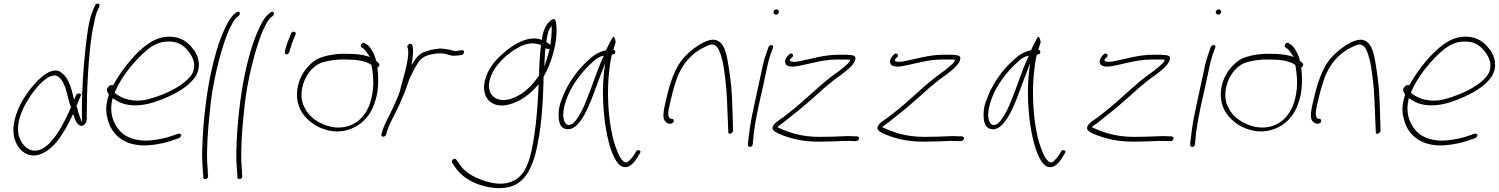

<svg xmlns="http://www.w3.org/2000/svg" viewBox="-20 -760 8158 1045"><path d="M67 -134C44 -64 51 -11 73 28C92 62 129 97 189 83C273 60 329 -38 373 -129L378 -140L382 -129C388 -107 404 -73 425 -75C440 -77 452 -93 452 -114C453 -190 453 -272 459 -358C465 -447 471 -546 494 -644C498 -667 503 -685 509 -699L520 -722C524 -732 522 -738 515 -740C508 -742 500 -738 496 -727L486 -705C479 -688 472 -668 467 -643C462 -620 457 -593 453 -561C440 -461 431 -353 428 -260L427 -235C426 -197 425 -160 426 -126V-93L416 -121C413 -129 410 -137 407 -146L406 -147C404 -159 402 -171 397 -180L396 -182L424 -250C422 -249 418 -247 418 -246C417 -249 414 -250 411 -251C399 -253 395 -245 389 -231L383 -217L380 -230C368 -280 354 -334 318 -362C269 -406 198 -339 157 -290C121 -247 87 -195 67 -134ZM78 -53C76 -107 102 -166 128 -210C154 -254 191 -302 228 -329C250 -346 278 -358 300 -341C320 -325 336 -289 342 -261L354 -215C357 -203 361 -188 366 -179L367 -177L366 -175C336 -106 296 -27 250 18V19C217 50 181 73 137 52C104 35 79 -8 78 -53ZM228 -328V-329ZM424 -250C426 -251 427 -252 427 -252V-253C427 -255 428 -258 428 -260Z M567 -285C557 -272 564 -257 572 -247L573 -245L571 -240C554 -183 555 -149 567 -107C591 -19 668 45 807 29C849 24 884 16 913 6L954 -8C957 -10 961 -13 964 -18C972 -27 960 -35 949 -32L909 -18C882 -9 849 -2 810 3C730 13 665 -10 632 -48C598 -86 574 -142 591 -217L593 -226C621 -206 651 -190 701 -187C762 -183 822 -203 871 -223C936 -250 1005 -287 1043 -342C1078 -399 1060 -452 1037 -486C1015 -516 987 -544 945 -555C858 -576 791 -533 735 -479C685 -432 632 -362 595 -295C583 -300 577 -297 568 -285ZM603 -256 609 -267C640 -339 701 -414 751 -462C790 -499 827 -528 879 -533C952 -541 990 -505 1014 -469C1031 -444 1052 -400 1022 -352C1001 -322 966 -297 934 -279C890 -254 840 -234 787 -220C709 -200 641 -222 606 -254ZM1043 -342Z M1125 -348C1101 -235 1085 -77 1082 20C1079 70 1080 109 1082 138C1083 167 1085 184 1086 192V206C1086 209 1087 211 1091 213C1102 219 1113 210 1113 197L1111 185C1111 176 1111 158 1108 130C1104 47 1111 -54 1123 -162C1133 -271 1158 -390 1190 -496C1210 -560 1223 -596 1248 -639C1255 -651 1261 -659 1269 -665L1279 -674C1281 -676 1284 -679 1285 -683C1287 -691 1283 -696 1275 -696C1271 -696 1268 -694 1266 -692L1255 -683C1233 -665 1214 -629 1198 -592C1168 -526 1144 -440 1125 -348Z M1311 -348C1287 -235 1271 -77 1268 20C1265 70 1266 109 1268 138C1269 167 1271 184 1272 192V206C1272 209 1273 211 1277 213C1288 219 1299 210 1299 197L1297 185C1297 176 1297 158 1294 130C1290 47 1297 -54 1309 -162C1319 -271 1344 -390 1376 -496C1396 -560 1409 -596 1434 -639C1441 -651 1447 -659 1455 -665L1465 -674C1467 -676 1470 -679 1471 -683C1473 -691 1469 -696 1461 -696C1457 -696 1454 -694 1452 -692L1441 -683C1419 -665 1400 -629 1384 -592C1354 -526 1330 -440 1311 -348Z M1531 -483C1529 -474 1532 -464 1538 -464C1547 -464 1554 -471 1556 -481L1562 -502C1566 -515 1571 -531 1578 -547L1589 -573C1595 -589 1569 -593 1564 -578L1554 -552C1547 -534 1540 -518 1536 -503Z M1624 -352C1585 -279 1592 -209 1615 -163C1633 -127 1669 -92 1708 -72C1744 -54 1795 -37 1852 -48C1929 -63 1990 -115 2017 -195C2040 -254 2040 -317 2037 -364L2034 -391L2037 -394C2058 -411 2032 -423 2026 -430C2025 -438 2024 -444 2021 -450V-451C2012 -476 1994 -507 1977 -518H1976L1966 -525C1956 -535 1937 -513 1947 -503L1957 -496C1965 -491 1976 -475 1984 -464L1994 -450L1977 -455C1947 -464 1910 -467 1868 -467C1817 -469 1772 -462 1732 -449C1689 -436 1648 -396 1624 -352ZM1622 -224C1613 -306 1664 -398 1734 -420C1770 -431 1815 -438 1860 -436C1920 -436 1968 -430 2001 -407L2002 -406L2004 -395C2013 -341 2019 -269 1992 -193C1960 -104 1884 -52 1786 -69C1717 -84 1662 -122 1638 -174C1630 -189 1624 -205 1622 -224ZM1956 -496H1957ZM2042 -410Z M2056 -30C2054 -22 2058 -16 2064 -16C2074 -16 2078 -20 2082 -29L2087 -47C2103 -97 2134 -145 2155 -193C2167 -225 2184 -257 2193 -286C2200 -308 2208 -332 2218 -351L2232 -379L2250 -410C2268 -442 2294 -458 2328 -464L2344 -467C2364 -471 2386 -470 2403 -467C2421 -464 2435 -454 2454 -457H2455C2464 -457 2478 -458 2484 -460H2492C2507 -463 2512 -490 2495 -486H2488C2479 -484 2469 -484 2460 -482H2459C2454 -482 2451 -483 2447 -484L2432 -488C2425 -490 2419 -491 2412 -492L2391 -495C2370 -498 2348 -492 2327 -489L2307 -483C2299 -480 2289 -478 2282 -474C2259 -463 2247 -448 2232 -425L2220 -406L2223 -427C2228 -462 2231 -491 2224 -514H2223C2220 -532 2193 -516 2197 -504H2198C2199 -496 2202 -492 2202 -479C2203 -451 2196 -418 2188 -384C2185 -370 2182 -357 2178 -346C2174 -327 2168 -312 2165 -297L2160 -279C2159 -273 2156 -256 2151 -252V-250V-249V-247C2136 -213 2122 -178 2105 -145C2090 -113 2071 -80 2062 -50ZM2153 -188Z M2439 117C2438 121 2439 123 2441 125V126L2462 157C2504 214 2583 257 2684 264C2807 268 2857 201 2892 86C2927 -48 2934 -190 2938 -307V-322C2938 -327 2938 -333 2939 -341V-344C2965 -387 2988 -449 3000 -508C3008 -544 3010 -580 3009 -604C3008 -629 3006 -661 2991 -657C2955 -641 2934 -592 2929 -543L2923 -545C2856 -567 2781 -521 2734 -483C2695 -451 2656 -412 2634 -364C2609 -309 2609 -264 2627 -231C2647 -197 2687 -174 2754 -192C2809 -207 2864 -246 2902 -291L2912 -302L2911 -289C2908 -211 2901 -107 2888 -23C2871 84 2851 200 2760 230C2711 249 2655 237 2613 223C2561 206 2511 178 2485 139L2463 108C2461 106 2458 104 2455 104C2449 104 2441 110 2439 117ZM2641 -301C2647 -347 2668 -384 2694 -414C2725 -451 2766 -484 2810 -506C2852 -528 2890 -528 2925 -515L2924 -512C2919 -466 2914 -398 2914 -349L2913 -347L2900 -330C2864 -279 2812 -237 2755 -220H2754C2682 -202 2643 -240 2641 -290ZM2962 -578C2964 -588 2968 -598 2973 -606L2982 -619L2983 -605C2983 -580 2980 -551 2976 -516L2968 -521C2962 -526 2960 -529 2953 -531L2954 -535C2956 -550 2958 -565 2962 -578ZM2949 -499C2953 -494 2961 -492 2971 -495L2970 -489C2966 -471 2961 -452 2954 -432L2943 -397L2944 -431C2945 -452 2946 -472 2948 -489Z M3024 -175C3017 -135 3020 -95 3033 -75C3050 -53 3082 -48 3113 -73C3146 -101 3174 -156 3196 -211C3218 -266 3238 -325 3260 -380L3274 -416L3269 -379C3259 -297 3260 -219 3267 -143C3275 -60 3293 39 3323 96C3337 125 3352 141 3367 147C3404 160 3431 126 3451 94L3464 72C3473 58 3449 53 3444 61V62L3430 84C3422 97 3412 108 3403 116C3395 125 3387 126 3381 122C3369 118 3358 103 3347 81C3336 56 3324 24 3314 -17C3290 -124 3280 -263 3299 -402C3301 -421 3305 -438 3308 -453L3310 -462C3318 -464 3327 -465 3328 -471V-472C3331 -481 3328 -486 3318 -489C3323 -506 3327 -518 3331 -530C3328 -555 3320 -561 3317 -560C3316 -559 3314 -556 3310 -549C3304 -539 3286 -505 3279 -487L3278 -486C3275 -485 3273 -485 3271 -485C3229 -473 3205 -455 3171 -422C3124 -378 3073 -310 3045 -239C3035 -215 3027 -193 3024 -175ZM3069 -235C3096 -301 3143 -363 3188 -406C3212 -428 3230 -450 3266 -457L3261 -445C3229 -375 3203 -291 3172 -215C3158 -179 3113 -72 3072 -80C3066 -81 3059 -86 3055 -93C3036 -124 3048 -184 3069 -235ZM3451 94Z M3600 -195C3591 -155 3585 -115 3600 -100C3608 -91 3616 -87 3623 -87H3631C3638 -87 3645 -93 3647 -100C3649 -107 3644 -113 3637 -113H3630L3629 -114C3609 -126 3619 -164 3626 -195L3641 -258C3647 -279 3653 -301 3661 -324C3688 -408 3746 -473 3815 -504C3839 -516 3860 -526 3879 -508C3889 -499 3895 -484 3902 -465C3909 -443 3916 -417 3920 -387C3933 -301 3936 -249 3940 -139L3944 -42C3943 -22 3969 -34 3970 -49L3967 -146C3964 -258 3960 -308 3946 -395C3938 -447 3929 -503 3900 -529C3872 -552 3845 -546 3807 -528C3770 -509 3735 -482 3706 -451C3662 -404 3636 -336 3615 -258ZM3815 -504Z M4190 -695C4188 -687 4195 -680 4203 -680C4211 -680 4217 -685 4219 -693C4221 -701 4215 -709 4207 -709C4199 -709 4192 -704 4190 -695ZM4125 -373C4120 -350 4115 -326 4109 -299C4103 -272 4097 -246 4091 -216L4072 -126C4064 -86 4054 -12 4051 19V30C4053 45 4077 42 4077 24L4078 14C4079 7 4080 -11 4083 -39C4094 -121 4115 -213 4135 -299C4141 -325 4145 -350 4151 -374C4158 -412 4168 -450 4180 -481L4187 -500C4189 -503 4188 -507 4187 -510C4181 -521 4167 -512 4162 -504L4156 -484C4144 -452 4132 -413 4125 -373ZM4151 -371Z M4255 -415C4260 -399 4284 -394 4319 -400C4388 -412 4456 -436 4535 -436H4581C4593 -436 4600 -436 4608 -434C4604 -424 4599 -417 4588 -408C4576 -397 4562 -385 4547 -374L4501 -340C4428 -284 4354 -208 4279 -150C4262 -137 4248 -126 4237 -117H4236C4214 -101 4197 -93 4187 -73C4177 -51 4200 -42 4221 -31C4279 -7 4344 11 4434 11C4483 11 4536 9 4579 7C4601 7 4615 7 4625 8H4639C4645 9 4654 2 4655 -4C4657 -12 4653 -16 4645 -18H4631C4623 -19 4608 -19 4585 -19C4542 -17 4489 -15 4440 -15C4339 -15 4270 -40 4210 -68L4221 -77C4244 -92 4265 -111 4292 -132C4329 -160 4372 -197 4409 -230L4466 -281C4500 -310 4526 -331 4561 -355C4586 -374 4622 -402 4633 -429C4645 -463 4617 -459 4588 -462H4541C4463 -462 4393 -438 4322 -425C4309 -423 4297 -423 4289 -425C4285 -425 4282 -428 4279 -429L4280 -434C4282 -442 4292 -448 4293 -449V-450C4305 -460 4287 -477 4275 -464C4261 -451 4248 -431 4255 -415ZM4587 -24Z M4826 -415C4831 -399 4855 -394 4890 -400C4959 -412 5027 -436 5106 -436H5152C5164 -436 5171 -436 5179 -434C5175 -424 5170 -417 5159 -408C5147 -397 5133 -385 5118 -374L5072 -340C4999 -284 4925 -208 4850 -150C4833 -137 4819 -126 4808 -117H4807C4785 -101 4768 -93 4758 -73C4748 -51 4771 -42 4792 -31C4850 -7 4915 11 5005 11C5054 11 5107 9 5150 7C5172 7 5186 7 5196 8H5210C5216 9 5225 2 5226 -4C5228 -12 5224 -16 5216 -18H5202C5194 -19 5179 -19 5156 -19C5113 -17 5060 -15 5011 -15C4910 -15 4841 -40 4781 -68L4792 -77C4815 -92 4836 -111 4863 -132C4900 -160 4943 -197 4980 -230L5037 -281C5071 -310 5097 -331 5132 -355C5157 -374 5193 -402 5204 -429C5216 -463 5188 -459 5159 -462H5112C5034 -462 4964 -438 4893 -425C4880 -423 4868 -423 4860 -425C4856 -425 4853 -428 4850 -429L4851 -434C4853 -442 4863 -448 4864 -449V-450C4876 -460 4858 -477 4846 -464C4832 -451 4819 -431 4826 -415ZM5158 -24Z M5337 -175C5330 -135 5333 -95 5346 -75C5363 -53 5395 -48 5426 -73C5459 -101 5487 -156 5509 -211C5531 -266 5551 -325 5573 -380L5587 -416L5582 -379C5572 -297 5573 -219 5580 -143C5588 -60 5606 39 5636 96C5650 125 5665 141 5680 147C5717 160 5744 126 5764 94L5777 72C5786 58 5762 53 5757 61V62L5743 84C5735 97 5725 108 5716 116C5708 125 5700 126 5694 122C5682 118 5671 103 5660 81C5649 56 5637 24 5627 -17C5603 -124 5593 -263 5612 -402C5614 -421 5618 -438 5621 -453L5623 -462C5631 -464 5640 -465 5641 -471V-472C5644 -481 5641 -486 5631 -489C5636 -506 5640 -518 5644 -530C5641 -555 5633 -561 5630 -560C5629 -559 5627 -556 5623 -549C5617 -539 5599 -505 5592 -487L5591 -486C5588 -485 5586 -485 5584 -485C5542 -473 5518 -455 5484 -422C5437 -378 5386 -310 5358 -239C5348 -215 5340 -193 5337 -175ZM5382 -235C5409 -301 5456 -363 5501 -406C5525 -428 5543 -450 5579 -457L5574 -445C5542 -375 5516 -291 5485 -215C5471 -179 5426 -72 5385 -80C5379 -81 5372 -86 5368 -93C5349 -124 5361 -184 5382 -235ZM5764 94Z M5967 -415C5972 -399 5996 -394 6031 -400C6100 -412 6168 -436 6247 -436H6293C6305 -436 6312 -436 6320 -434C6316 -424 6311 -417 6300 -408C6288 -397 6274 -385 6259 -374L6213 -340C6140 -284 6066 -208 5991 -150C5974 -137 5960 -126 5949 -117H5948C5926 -101 5909 -93 5899 -73C5889 -51 5912 -42 5933 -31C5991 -7 6056 11 6146 11C6195 11 6248 9 6291 7C6313 7 6327 7 6337 8H6351C6357 9 6366 2 6367 -4C6369 -12 6365 -16 6357 -18H6343C6335 -19 6320 -19 6297 -19C6254 -17 6201 -15 6152 -15C6051 -15 5982 -40 5922 -68L5933 -77C5956 -92 5977 -111 6004 -132C6041 -160 6084 -197 6121 -230L6178 -281C6212 -310 6238 -331 6273 -355C6298 -374 6334 -402 6345 -429C6357 -463 6329 -459 6300 -462H6253C6175 -462 6105 -438 6034 -425C6021 -423 6009 -423 6001 -425C5997 -425 5994 -428 5991 -429L5992 -434C5994 -442 6004 -448 6005 -449V-450C6017 -460 5999 -477 5987 -464C5973 -451 5960 -431 5967 -415ZM6299 -24Z M6597 -695C6595 -687 6602 -680 6610 -680C6618 -680 6624 -685 6626 -693C6628 -701 6622 -709 6614 -709C6606 -709 6599 -704 6597 -695ZM6532 -373C6527 -350 6522 -326 6516 -299C6510 -272 6504 -246 6498 -216L6479 -126C6471 -86 6461 -12 6458 19V30C6460 45 6484 42 6484 24L6485 14C6486 7 6487 -11 6490 -39C6501 -121 6522 -213 6542 -299C6548 -325 6552 -350 6558 -374C6565 -412 6575 -450 6587 -481L6594 -500C6596 -503 6595 -507 6594 -510C6588 -521 6574 -512 6569 -504L6563 -484C6551 -452 6539 -413 6532 -373ZM6558 -371Z M6652 -352C6613 -279 6620 -209 6643 -163C6661 -127 6697 -92 6736 -72C6772 -54 6823 -37 6880 -48C6957 -63 7018 -115 7045 -195C7068 -254 7068 -317 7065 -364L7062 -391L7065 -394C7086 -411 7060 -423 7054 -430C7053 -438 7052 -444 7049 -450V-451C7040 -476 7022 -507 7005 -518H7004L6994 -525C6984 -535 6965 -513 6975 -503L6985 -496C6993 -491 7004 -475 7012 -464L7022 -450L7005 -455C6975 -464 6938 -467 6896 -467C6845 -469 6800 -462 6760 -449C6717 -436 6676 -396 6652 -352ZM6650 -224C6641 -306 6692 -398 6762 -420C6798 -431 6843 -438 6888 -436C6948 -436 6996 -430 7029 -407L7030 -406L7032 -395C7041 -341 7047 -269 7020 -193C6988 -104 6912 -52 6814 -69C6745 -84 6690 -122 6666 -174C6658 -189 6652 -205 6650 -224ZM6984 -496H6985ZM7070 -410Z M7124 -195C7115 -155 7109 -115 7124 -100C7132 -91 7140 -87 7147 -87H7155C7162 -87 7169 -93 7171 -100C7173 -107 7168 -113 7161 -113H7154L7153 -114C7133 -126 7143 -164 7150 -195L7165 -258C7171 -279 7177 -301 7185 -324C7212 -408 7270 -473 7339 -504C7363 -516 7384 -526 7403 -508C7413 -499 7419 -484 7426 -465C7433 -443 7440 -417 7444 -387C7457 -301 7460 -249 7464 -139L7468 -42C7467 -22 7493 -34 7494 -49L7491 -146C7488 -258 7484 -308 7470 -395C7462 -447 7453 -503 7424 -529C7396 -552 7369 -546 7331 -528C7294 -509 7259 -482 7230 -451C7186 -404 7160 -336 7139 -258ZM7339 -504Z M7622 -285C7612 -272 7619 -257 7627 -247L7628 -245L7626 -240C7609 -183 7610 -149 7622 -107C7646 -19 7723 45 7862 29C7904 24 7939 16 7968 6L8009 -8C8012 -10 8016 -13 8019 -18C8027 -27 8015 -35 8004 -32L7964 -18C7937 -9 7904 -2 7865 3C7785 13 7720 -10 7687 -48C7653 -86 7629 -142 7646 -217L7648 -226C7676 -206 7706 -190 7756 -187C7817 -183 7877 -203 7926 -223C7991 -250 8060 -287 8098 -342C8133 -399 8115 -452 8092 -486C8070 -516 8042 -544 8000 -555C7913 -576 7846 -533 7790 -479C7740 -432 7687 -362 7650 -295C7638 -300 7632 -297 7623 -285ZM7658 -256 7664 -267C7695 -339 7756 -414 7806 -462C7845 -499 7882 -528 7934 -533C8007 -541 8045 -505 8069 -469C8086 -444 8107 -400 8077 -352C8056 -322 8021 -297 7989 -279C7945 -254 7895 -234 7842 -220C7764 -200 7696 -222 7661 -254ZM8098 -342Z"/></svg>

Font: Stray Cat
Style: LtObl
Weight: 300
Version: Version 1.0